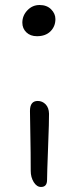

<svg xmlns="http://www.w3.org/2000/svg" viewBox="-20 -723 316 763"><path d="M127 -579.1Q100.6 -579.1 84.7 -594.5Q68.8 -609.9 68.8 -632.8Q68.8 -661.1 88.9 -682.1Q108.9 -703.1 137.2 -703.1Q166 -703.1 183.1 -686Q200.2 -668.9 200.2 -647Q200.2 -618.2 180.7 -598.6Q161.1 -579.1 127 -579.1ZM143.1 20Q126 20 114 0.7Q102.1 -18.6 102.1 -43.9Q102.1 -118.2 100.6 -187.5Q99.1 -256.8 99.1 -282.2Q99.1 -321.8 129.9 -321.8Q148.4 -321.8 161.4 -308.3Q174.3 -294.9 174.8 -271Q175.3 -245.1 171.1 -138.2Q167 -31.2 167 -7.8Q167 20 143.1 20Z"/></svg>

Font: Shantell Sans Irregular Bouncy
Style: Regular
Weight: 300
Designer: Stephen Nixon, Anya Danilova, Shantell Martin
Foundry: Arrow Type
Version: Version 1.006;[9816181b4]